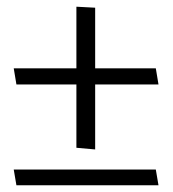

<svg xmlns="http://www.w3.org/2000/svg" viewBox="-20 -554 515 573"><path d="M453 -302H264V-108L208 -113V-302H29L21 -350H208V-534L264 -531V-350H445ZM453 -1H29L21 -48H445Z"/></svg>

Font: Palanquin Light
Style: Regular
Weight: 300
Designer: Pria Ravichandran
Version: Version 1.0.4